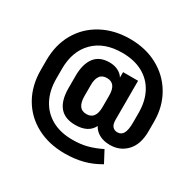

<svg xmlns="http://www.w3.org/2000/svg" viewBox="-177 -888 1228 1213"><g transform="rotate(30 436.5 -281.0)"><path d="M45.9 -246.1V-316.4Q45.9 -429.7 95.2 -515.6Q144.5 -601.6 233.9 -649.9Q323.2 -698.2 438.5 -698.2Q551.8 -698.2 640.1 -650.4Q728.5 -602.5 778.8 -516.6Q829.1 -430.7 829.1 -321.3V-251Q829.1 -155.3 781.2 -104.5Q733.4 -53.7 660.2 -53.7Q615.2 -53.7 583 -70.8Q550.8 -87.9 534.2 -119.1Q502 -53.7 406.2 -53.7Q254.9 -53.7 254.9 -235.4V-323.2Q254.9 -409.2 290.5 -457Q326.2 -504.9 399.4 -504.9Q435.5 -504.9 462.9 -490.7Q490.2 -476.6 502.9 -454.1V-494.1H612.3V-209Q612.3 -176.8 625.5 -161.6Q638.7 -146.5 661.1 -146.5Q689.5 -146.5 703.1 -170.9Q716.8 -195.3 716.8 -250V-320.3Q716.8 -405.3 683.6 -467.8Q650.4 -530.3 587.9 -564Q525.4 -597.7 438.5 -597.7Q307.6 -597.7 232.9 -522.9Q158.2 -448.2 158.2 -318.4V-247.1Q158.2 -162.1 191.4 -98.1Q224.6 -34.2 287.6 1Q350.6 36.1 438.5 36.1Q498 36.1 545.9 23.4Q593.8 10.7 644.5 -14.6L689.5 70.3Q631.8 104.5 571.3 120.1Q510.7 135.7 438.5 135.7Q323.2 135.7 233.9 87.9Q144.5 40 95.2 -46.4Q45.9 -132.8 45.9 -246.1ZM501 -238.3V-322.3Q501 -411.1 434.6 -411.1Q399.4 -411.1 383.3 -387.7Q367.2 -364.3 367.2 -323.2V-241.2Q367.2 -196.3 383.3 -172.4Q399.4 -148.4 434.6 -148.4Q501 -148.4 501 -238.3Z"/></g></svg>

Font: Dinish Expanded
Style: Bold
Weight: 700
Width: 7
Designer: Charles Nix
Foundry: Playbeing
Version: Version 2.005; ttfautohint (v1.8.3)